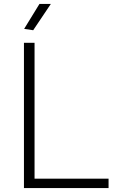

<svg xmlns="http://www.w3.org/2000/svg" viewBox="-20 -958 588 978"><path d="M103 -811 181 -938H239L149 -804ZM102 -740H156V-48H533V0H102Z"/></svg>

Font: Encode Sans Wide
Style: ExtraLight
Weight: 200
Designer: Pablo Impallari, Andres Torresi
Foundry: Pablo Impallari, Andres Torresi
Version: Version 1.000; ttfautohint (v1.00) -l 8 -r 50 -G 200 -x 14 -